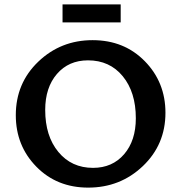

<svg xmlns="http://www.w3.org/2000/svg" viewBox="-20 -848 825 875"><path d="M265 -746V-828H530V-746ZM382 7Q239 7 145.5 -88.5Q52 -184 52 -323Q52 -469 154.5 -567Q257 -665 402 -665Q546 -665 640 -569Q734 -473 734 -334Q734 -189 631 -91Q528 7 382 7ZM404 -83Q492 -83 545.5 -145Q599 -207 599 -309Q599 -428 539.5 -500.5Q480 -573 381 -573Q293 -573 239.5 -511Q186 -449 186 -347Q186 -228 246 -155.5Q306 -83 404 -83Z"/></svg>

Font: EauTest
Style: Bold
Weight: 700
Designer: Christian Thalmann (Catharsis Fonts)
Version: Version 0.001;PS 000.001;hotconv 1.0.88;makeotf.lib2.5.64775